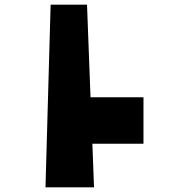

<svg xmlns="http://www.w3.org/2000/svg" viewBox="-20 -776 811 823"><path d="M595 -359V-160H376L383 27H175L197 -756H353L368 -359Z"/></svg>

Font: OpenDyslexic
Style: Bold
Weight: 800
Designer: Abbie Gonzalez
Version: Version 0.920;hotconv 1.0.109;makeotfexe 2.5.65596